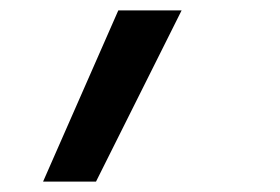

<svg xmlns="http://www.w3.org/2000/svg" viewBox="-20 -172 540 370"><path d="M63 178 208 -152H330L165 178Z"/></svg>

Font: Iosevka SS18 Semibold
Style: Italic
Weight: 600
Italic angle: -9°
Monospace: yes
Designer: Belleve Invis
Foundry: Belleve Invis
Version: Version 25.1.1; ttfautohint (v1.8.4)